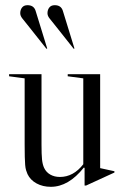

<svg xmlns="http://www.w3.org/2000/svg" viewBox="-20 -710 483 740"><path d="M241 -416V-424H366V-62L421 -50V-45L312 5H306V-63L303 -64Q244 10 176 10Q145 10 121 -3Q97 -16 86 -39Q83 -46 80.5 -54Q78 -62 77 -74.5Q76 -87 75.5 -106Q75 -125 75 -153V-408L15 -416V-424H140V-153Q140 -114 142 -95Q144 -76 150 -63Q158 -46 174 -37Q190 -28 211 -28Q263 -28 301 -77V-408ZM267 -523 264 -522 199 -604Q179 -629 171 -639Q163 -649 163 -659Q163 -672 170 -681Q177 -690 191 -690Q215 -690 222 -669ZM162 -523 159 -522 94 -604Q74 -629 66 -639Q58 -649 58 -659Q58 -672 65 -681Q72 -690 86 -690Q110 -690 117 -669Z"/></svg>

Font: Libre Caslon Display
Style: Regular
Weight: 400
Designer: Pablo Impallari, Rodrigo Fuenzalida
Foundry: Pablo Impallari, Rodrigo Fuenzalida
Version: Version 1.002; ttfautohint (v1.5)